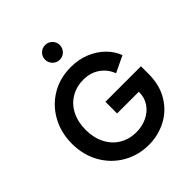

<svg xmlns="http://www.w3.org/2000/svg" viewBox="-265 -1159 1338 1338"><g transform="rotate(-45 404.0 -490.0)"><path d="M50 -373Q50 -482 98.5 -570Q147 -658 231.5 -707.5Q316 -757 422 -757Q499 -757 563 -730.5Q627 -704 671.5 -659.5Q716 -615 736 -561L615 -503Q593 -562 542.5 -597.5Q492 -633 422 -633Q353 -633 299 -600.5Q245 -568 215.5 -509Q186 -450 186 -373Q186 -296 216.5 -236.5Q247 -177 301.5 -144.5Q356 -112 425 -112Q482 -112 530.5 -135Q579 -158 607.5 -200Q636 -242 636 -297V-300H422V-415H772V-340Q772 -229 723.5 -149.5Q675 -70 595.5 -29Q516 12 425 12Q320 12 234 -38Q148 -88 99 -176Q50 -264 50 -373ZM332 -920Q332 -950 353 -971Q374 -992 405 -992Q434 -992 455.5 -971Q477 -950 477 -920Q477 -890 456 -868.5Q435 -847 405 -847Q374 -847 353 -868.5Q332 -890 332 -920Z"/></g></svg>

Font: Eudoxus Sans
Style: Bold
Weight: 700
Designer: Stijn de Vries
Foundry: tokotype
Version: Version 2.005